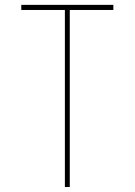

<svg xmlns="http://www.w3.org/2000/svg" viewBox="-20 -750 540 770"><path d="M240.2 0V-710H65.4V-730.5H434.6V-710H259.8V0Z"/></svg>

Font: Mgen+ 1m thin
Style: Regular
Weight: 100
Designer: [Source Han Sans]
Ryoko NISHIZUKA  (kana & ideographs); Paul D. Hunt (Latin, Greek & Cyrillic); Wenlong ZHANG  (bopomofo
Version: Version 1.059.20150602